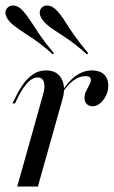

<svg xmlns="http://www.w3.org/2000/svg" viewBox="-26 -684 418 704"><path d="M95.2 -206.5 131.5 -336.3Q140.3 -365.3 135.1 -382.7Q129.8 -400 112.1 -400Q94.4 -400 77.4 -383.1Q60.5 -366.1 43.5 -334.7L29 -304.8H19.4L37.1 -339.5Q46 -357.3 60.1 -377Q74.2 -396.8 94.8 -411.3Q115.3 -425.8 142.7 -425.8Q170.2 -425.8 186.3 -412.1Q202.4 -398.4 207.3 -373.8Q212.1 -349.2 202.4 -317.7L171 -206.5ZM37.1 0 95.2 -206.5H171L112.9 0ZM313.7 -294.4Q300 -294.4 291.9 -302.8Q283.9 -311.3 283.9 -325Q283.9 -338.7 289.9 -350.4Q296 -362.1 301.6 -372.6Q307.3 -383.1 307.3 -391.1Q307.3 -404.8 287.1 -404.8Q264.5 -404.8 241.9 -387.9Q219.4 -371 200.8 -340.3V-347.6Q223.4 -385.5 251.6 -405.6Q279.8 -425.8 311.3 -425.8Q339.5 -425.8 355.2 -411.3Q371 -396.8 371 -369.4Q371 -350 362.5 -333.1Q354 -316.1 341.1 -305.2Q328.2 -294.4 313.7 -294.4ZM167.7 -484.7Q130.6 -517.7 101.2 -537.9Q71.8 -558.1 50 -572.2Q28.2 -586.3 12.9 -600.8Q-3.2 -617.7 -5.6 -632.3Q-8.1 -646.8 1.6 -655.6Q11.3 -666.1 27.4 -663.3Q43.5 -660.5 57.3 -645.2Q73.4 -627.4 87.1 -605.6Q100.8 -583.9 120.2 -555.6Q139.5 -527.4 171.8 -488.7ZM292.7 -484.7Q255.6 -517.7 226.6 -537.9Q197.6 -558.1 175.8 -571.8Q154 -585.5 138.7 -600.8Q122.6 -617.7 120.2 -631.9Q117.7 -646 126.6 -655.6Q137.1 -666.1 152.8 -663.3Q168.5 -660.5 182.3 -645.2Q199.2 -627.4 212.5 -605.6Q225.8 -583.9 245.6 -555.6Q265.3 -527.4 297.6 -488.7Z"/></svg>

Font: Playfair 144pt SemiCondensed
Style: Italic
Weight: 400
Width: 4
Italic angle: -15.6°
Designer: Claus Eggers Sørensen
Foundry: Claus Eggers Sørensen
Version: Version 2.203